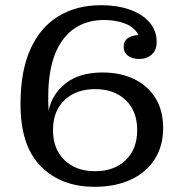

<svg xmlns="http://www.w3.org/2000/svg" viewBox="-20 -710 716 739"><path d="M59 -312Q59 -435 96.5 -519.5Q134 -604 204 -647Q274 -690 369 -690Q430 -690 478 -673.5Q526 -657 554.5 -625Q583 -593 583 -548Q583 -517 564 -500Q545 -483 516 -483Q489 -483 472.5 -495.5Q456 -508 456 -529Q456 -552 472 -563Q488 -574 513 -575Q498 -605 462 -619Q426 -633 381 -633Q271 -633 214 -545.5Q157 -458 167 -283Q180 -348 233 -389.5Q286 -431 375 -431Q443 -431 495.5 -406Q548 -381 578 -333Q608 -285 608 -217Q608 -149 576 -98Q544 -47 484.5 -19Q425 9 344 9Q214 9 136 -71Q58 -151 59 -312ZM346 -51Q419 -51 463.5 -93.5Q508 -136 508 -209Q508 -283 463.5 -325Q419 -367 346 -367Q273 -367 228.5 -325Q184 -283 184 -209Q184 -136 228.5 -93.5Q273 -51 346 -51Z"/></svg>

Font: Montagu Slab 16pt
Style: Regular
Weight: 400
Designer: Florian Karsten
Foundry: Florian Karsten
Version: Version 1.000; ttfautohint (v1.8.3)